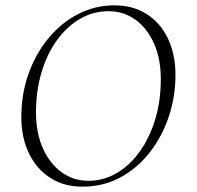

<svg xmlns="http://www.w3.org/2000/svg" viewBox="-20 -690 738 720"><path d="M289 10Q220 10 168.5 -23Q117 -56 88.5 -115Q60 -174 60 -251Q60 -338 87 -413.5Q114 -489 162 -547Q210 -605 273.5 -637.5Q337 -670 409 -670Q479 -670 530.5 -637Q582 -604 610 -545Q638 -486 638 -409Q638 -328 613 -253Q588 -178 541.5 -118.5Q495 -59 431 -24.5Q367 10 289 10ZM312 -12Q367 -12 416 -40Q465 -68 502.5 -119.5Q540 -171 561.5 -240.5Q583 -310 583 -393Q583 -470 557.5 -527Q532 -584 488 -616Q444 -648 387 -648Q329 -648 279.5 -619Q230 -590 193 -538.5Q156 -487 135.5 -418Q115 -349 115 -269Q115 -192 140.5 -134.5Q166 -77 210.5 -44.5Q255 -12 312 -12Z"/></svg>

Font: Spectral ExtraLight
Style: Italic
Weight: 275
Italic angle: -10°
Designer: Jean-Baptiste Levee
Foundry: Production Type
Version: Version 2.001